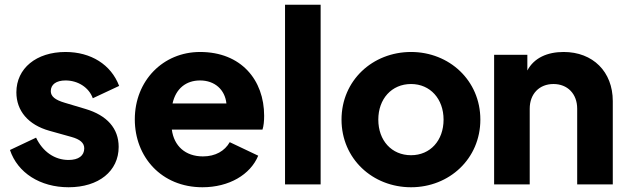

<svg xmlns="http://www.w3.org/2000/svg" viewBox="-20 -777 2646 809"><path d="M269 12C396 12 480 -56 480 -158C480 -236 431 -291 340 -318L253 -344C212 -356 194 -371 194 -393C194 -421 217 -438 256 -438C309 -438 355 -408 371 -363L482 -415C448 -505 363 -558 256 -558C133 -558 49 -489 49 -388C49 -310 99 -251 188 -226L281 -200C317 -190 335 -175 335 -152C335 -121 311 -103 269 -103C210 -103 160 -138 132 -197L22 -145C54 -49 149 12 269 12Z M833 12C945 12 1035 -41 1068 -121L948 -178C927 -141 888 -118 835 -118C761 -118 713 -162 704 -231H1086C1091 -246 1093 -267 1093 -289C1093 -440 996 -558 823 -558C667 -558 548 -437 548 -274C548 -116 660 12 833 12ZM707 -341C721 -404 764 -438 823 -438C885 -438 928 -399 934 -341Z M1181 0H1331V-757H1181Z M1712 12C1873 12 2004 -108 2004 -273C2004 -438 1873 -558 1712 -558C1550 -558 1419 -438 1419 -273C1419 -108 1550 12 1712 12ZM1574 -273C1574 -360 1630 -423 1712 -423C1793 -423 1849 -360 1849 -273C1849 -185 1793 -123 1712 -123C1630 -123 1574 -185 1574 -273Z M2062 0H2212V-319C2212 -382 2253 -423 2312 -423C2371 -423 2412 -382 2412 -319V0H2562V-351C2562 -475 2478 -558 2355 -558C2286 -558 2230 -533 2202 -480V-546H2062Z"/></svg>

Font: Mluvka ExtraBold
Style: Regular
Weight: 800
Designer: Modified by Jiří Krblich, Original typeface by Gumpita Rahayu
Foundry: Gumpita Rahayu & Jiří Krblich
Version: Version 2.000;Glyphs 3.1.1 (3134)